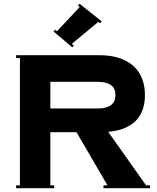

<svg xmlns="http://www.w3.org/2000/svg" viewBox="-20 -991 825 1011"><path d="M270 -835 279.8 -826.2 399.9 -954.1 390.1 -960.9 398.9 -971.2 516.1 -877.9 506.8 -869.1 498 -876 357.9 -759.8 369.1 -751 359.9 -742.2 262.2 -825.2ZM64.9 0V-15.1H85V-685.1H64.9V-700.2H504.9Q543.5 -700.2 577.6 -693.4Q611.8 -686.5 642.6 -670.7Q673.3 -654.8 695.3 -630.9Q717.3 -606.9 730.2 -571Q743.2 -535.2 743.2 -490.2Q743.2 -451.2 733.2 -419.7Q723.1 -388.2 705.8 -366.9Q688.5 -345.7 663.6 -330.6Q638.7 -315.4 610.8 -307.6Q583 -299.8 549.8 -296.9L749 -15.1H770V0H524.9V-15.1H545.9L382.8 -294.9H245.1V-15.1H265.1V0ZM495.1 -560.1H245.1V-419.9H495.1Q587.9 -419.9 587.9 -490.2Q587.9 -560.1 495.1 -560.1Z"/></svg>

Font: Copperplate CC
Style: Bold
Weight: 700
Designer: indestructible type*
Foundry: Cowboy Collective
Version: Version 1.000